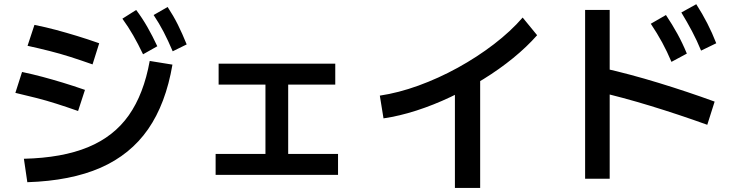

<svg xmlns="http://www.w3.org/2000/svg" viewBox="-20 -886 3560 929"><path d="M95.6 -117.8Q281.1 -122.2 406.1 -173.9Q531.1 -225.6 603.3 -328.3Q675.6 -431.1 704.4 -591.1L814.4 -573.3Q782.2 -384.4 696.7 -261.1Q611.1 -137.8 466.7 -74.4Q322.2 -11.1 112.2 -4.4ZM357.8 -348.9Q301.1 -368.9 252.2 -384.4Q203.3 -400 155 -412.2Q106.7 -424.4 54.4 -436.7L86.7 -537.8Q138.9 -526.7 186.7 -513.9Q234.4 -501.1 283.9 -486.1Q333.3 -471.1 391.1 -451.1ZM427.8 -574.4Q371.1 -594.4 320.6 -610.6Q270 -626.7 219.4 -639.4Q168.9 -652.2 113.3 -664.4L146.7 -765.6Q202.2 -754.4 251.7 -741.1Q301.1 -727.8 352.2 -712.2Q403.3 -696.7 460 -676.7ZM672.2 -623.3Q647.8 -674.4 624.4 -715Q601.1 -755.6 572.2 -795.6L638.9 -837.8Q668.9 -797.8 693.3 -755Q717.8 -712.2 741.1 -662.2ZM815.6 -637.8Q793.3 -690 771.7 -731.7Q750 -773.3 723.3 -813.3L791.1 -852.2Q818.9 -810 840.6 -766.7Q862.2 -723.3 883.3 -671.1Z M1023.3 -40V-141.1H1264.4V-476.7H1037.8V-577.8H1602.2V-476.7H1374.4V-141.1H1615.6V-40Z M1817.8 -423.3Q1907.8 -436.7 2004.4 -471.7Q2101.1 -506.7 2195 -558.3Q2288.9 -610 2370 -672.2Q2451.1 -734.4 2508.9 -801.1L2578.9 -715.6Q2528.9 -658.9 2462.8 -605Q2396.7 -551.1 2319.4 -503.3Q2242.2 -455.6 2160 -416.7Q2077.8 -377.8 1995 -351.1Q1912.2 -324.4 1835.6 -313.3ZM2181.1 23.3V-517.8H2303.3V23.3Z M3228.9 -586.7Q3207.8 -636.7 3183.9 -680.6Q3160 -724.4 3128.9 -771.1L3202.2 -813.3Q3233.3 -766.7 3257.8 -722.2Q3282.2 -677.8 3303.3 -626.7ZM3372.2 -641.1Q3352.2 -690 3328.3 -735Q3304.4 -780 3276.7 -825.6L3348.9 -865.6Q3378.9 -818.9 3402.2 -773.3Q3425.6 -727.8 3445.6 -676.7ZM3402.2 -282.2Q3263.3 -332.2 3126.7 -373.9Q2990 -415.6 2868.9 -443.3L2897.8 -556.7Q3026.7 -527.8 3166.7 -485Q3306.7 -442.2 3437.8 -394.4ZM2811.1 -21.1V-837.8H2930V-21.1Z"/></svg>

Font: Paperlogy 6 SemiBold
Style: Regular
Weight: 600
Designer: redesigned by Lee Juim, glyphs from Gmarket Sans & Montserrat
Foundry: PT&
Version: Version 1.001